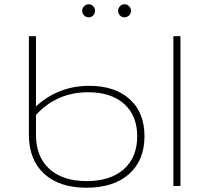

<svg xmlns="http://www.w3.org/2000/svg" viewBox="-20 -869 996 897"><path d="M655 -233Q655 -120 583 -56Q511 8 384 8Q257 8 186 -57.5Q115 -123 115 -239V-700H148V-372Q253 -468 397 -468Q517 -468 586 -405.5Q655 -343 655 -233ZM823 -700V0H790V-700ZM621 -232Q621 -329 560 -383.5Q499 -438 392 -438Q245 -438 148 -332V-240Q148 -137 210.5 -80Q273 -23 385 -23Q496 -23 558.5 -78.5Q621 -134 621 -232ZM364 -818Q364 -831 373 -840Q382 -849 394 -849Q407 -849 415.5 -840Q424 -831 424 -818Q424 -806 415.5 -797Q407 -788 394 -788Q382 -788 373 -797Q364 -806 364 -818ZM532 -818Q532 -831 540.5 -840Q549 -849 562 -849Q574 -849 583 -840Q592 -831 592 -818Q592 -806 583 -797Q574 -788 562 -788Q549 -788 540.5 -797Q532 -806 532 -818Z"/></svg>

Font: Montserrat Alternates ExLight
Style: Regular
Weight: 275
Designer: Julieta Ulanovsky
Foundry: Julieta Ulanovsky
Version: Version 7.200